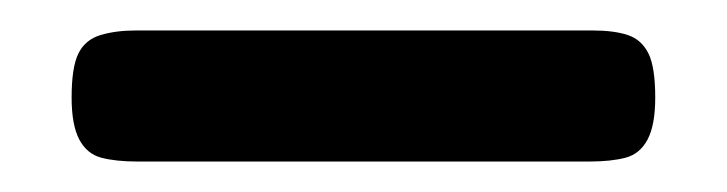

<svg xmlns="http://www.w3.org/2000/svg" viewBox="-20 -581 477 126"><path d="M70 -475Q56 -475 46.5 -477.5Q37 -480 32 -489.5Q27 -499 27 -517Q27 -537 31.5 -546Q36 -555 46 -558Q56 -561 69 -561H369Q383 -561 392 -558Q401 -555 405.5 -546Q410 -537 410 -517Q410 -499 405 -489.5Q400 -480 390.5 -477.5Q381 -475 367 -475Z"/></svg>

Font: Fredoka Expanded
Style: Regular
Weight: 400
Width: 7
Designer: Ben Nathan
Foundry: Milena B. Brandão, Ben Nathan
Version: Version 2.001